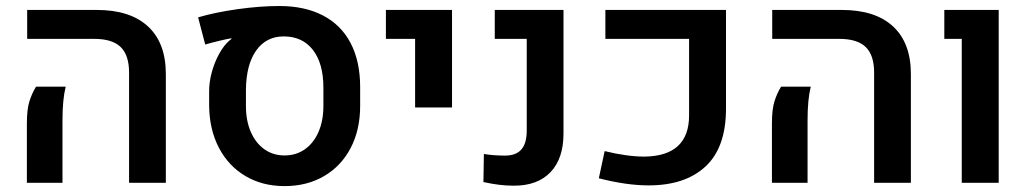

<svg xmlns="http://www.w3.org/2000/svg" viewBox="-20 -614 3459 645"><path d="M413.6 -370.1Q413.6 -428.7 385.3 -456.1Q356.9 -483.4 296.9 -483.4H71.3V-580.6H305.2Q417.5 -580.6 477.3 -525.1Q537.1 -469.7 537.1 -365.2V0H413.6ZM70.3 -198.7Q70.3 -247.1 78.9 -273.9Q87.4 -300.8 101.1 -322.8H200.7Q189.9 -279.8 189.9 -210V0H70.3Z M682.6 -258.3V-304.7Q682.1 -336.9 691.4 -371.1Q700.7 -405.3 716.6 -433.8Q732.4 -462.4 751 -478Q754.4 -481 757.8 -483.4L756.8 -485.4Q741.7 -482.9 716.3 -476.8Q690.9 -470.7 669.4 -464.4L645.5 -555.7Q703.6 -572.8 778.8 -583.3Q854 -593.8 918.5 -593.8Q1003.9 -593.8 1064.9 -562Q1126 -530.3 1158 -469Q1189.9 -407.7 1189.9 -321.3V-258.3Q1189.9 -178.2 1158.2 -117.2Q1126.5 -56.2 1068.8 -22.5Q1011.2 11.2 936 11.2Q861.8 11.2 804.7 -22.5Q747.6 -56.2 715.6 -117.2Q683.6 -178.2 682.6 -258.3ZM1066.4 -257.8V-319.3Q1066.4 -400.9 1031.2 -446.3Q996.1 -491.7 933.1 -491.7Q874.5 -491.7 840.8 -444.6Q807.1 -397.5 806.2 -312.5V-257.8Q806.2 -208.5 822.5 -170.9Q838.9 -133.3 868.2 -112.5Q897.5 -91.8 936 -91.8Q974.6 -91.8 1004.2 -112.5Q1033.7 -133.3 1050 -170.9Q1066.4 -208.5 1066.4 -257.8Z M1374.5 -483.4H1276.4V-580.6H1498.5V-252.9H1374.5Z M1604 -2.4 1605.5 -96.7Q1638.7 -91.3 1676.8 -91.3Q1713.4 -91.3 1731.4 -111.8Q1749.5 -132.3 1749.5 -175.3V-483.4H1642.1V-580.6H1873V-165.5Q1873 -81.5 1829.6 -35.9Q1786.1 9.8 1707 9.8Q1680.7 9.8 1657 6.8Q1633.3 3.9 1604 -2.4Z M1991.7 -15.1 2011.2 -106.4Q2086.9 -87.9 2145 -87.9Q2220.2 -88.9 2257.6 -123.8Q2294.9 -158.7 2294.9 -226.1V-483.4H2013.7V-580.6H2418.9V-249.5Q2418.9 -118.7 2350.3 -54.9Q2281.7 8.8 2159.2 8.8Q2084.5 8.8 1991.7 -15.1Z M2916.5 -370.1Q2916.5 -428.7 2888.2 -456.1Q2859.9 -483.4 2799.8 -483.4H2574.2V-580.6H2808.1Q2920.4 -580.6 2980.2 -525.1Q3040 -469.7 3040 -365.2V0H2916.5ZM2573.2 -198.7Q2573.2 -247.1 2581.8 -273.9Q2590.3 -300.8 2604 -322.8H2703.6Q2692.9 -279.8 2692.9 -210V0H2573.2Z M3210.9 -483.4H3152.3V-580.6H3335V0H3210.9Z"/></svg>

Font: Heebo Medium
Style: Regular
Weight: 500
Designer: Oded Ezer
Foundry: Meir Sadan
Version: Version 2.001; ttfautohint (v1.5.14-ce02) -l 8 -r 50 -G 200 